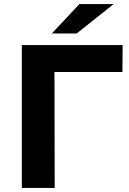

<svg xmlns="http://www.w3.org/2000/svg" viewBox="-20 -921 633 941"><path d="M537 -901H369L234 -757H356ZM581 -700H87V0H248L247 -568H580Z"/></svg>

Font: Talent SemiBold
Style: Bold
Weight: 700
Designer: Mike Powis
Version: Version 1.001;hotconv 1.0.109;makeotfexe 2.5.65596